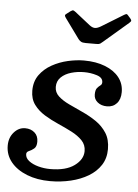

<svg xmlns="http://www.w3.org/2000/svg" viewBox="-56 -797 611 853"><g transform="rotate(5 249.5 -370.5)"><path d="M271 -626Q276 -619.5 282.8 -615.5Q289.5 -611.5 304 -611.5H351.5Q363.5 -611.5 368.2 -614.5Q373 -617.5 379 -623L489 -717.5Q497 -724.5 496.8 -728.2Q496.5 -732 491 -738.5L483.5 -747Q478.5 -753.5 475.2 -755Q472 -756.5 463 -751L365 -691Q349 -681.5 338.2 -681.8Q327.5 -682 315.5 -691L247 -745Q239.5 -750.5 236.2 -751.2Q233 -752 224 -746L209 -734.5Q201.5 -729.5 201.5 -725.8Q201.5 -722 206 -715.5ZM341 -132.5Q341 -95.5 303.2 -67.8Q265.5 -40 195.5 -40Q168 -40 142.2 -47Q116.5 -54 100 -66.8Q83.5 -79.5 83.5 -97Q83.5 -107 94.8 -111.5Q106 -116 117 -125Q128 -134 128 -156Q128 -182 111.2 -196.5Q94.5 -211 69.5 -211Q40.5 -211 19.5 -187Q-1.5 -163 -1.5 -127.5Q-1.5 -86 24.5 -54.2Q50.5 -22.5 96 -4.5Q141.5 13.5 199.5 13.5Q247.5 13.5 291.5 3Q335.5 -7.5 369.8 -28Q404 -48.5 423.8 -79Q443.5 -109.5 443.5 -150Q443.5 -193.5 425 -222.2Q406.5 -251 377.5 -270.8Q348.5 -290.5 316 -305.2Q283.5 -320 254.5 -333.8Q225.5 -347.5 207 -364.5Q188.5 -381.5 188.5 -406Q188.5 -432 206 -449Q223.5 -466 251 -474Q278.5 -482 308.5 -482Q338 -482 365.2 -473.5Q392.5 -465 392.5 -444Q392.5 -434.5 385.2 -429.5Q378 -424.5 371 -416Q364 -407.5 364 -387Q364 -366.5 380.5 -353Q397 -339.5 422.5 -339.5Q449.5 -339.5 466 -357.8Q482.5 -376 482.5 -408Q482.5 -445.5 460.5 -473.5Q438.5 -501.5 398 -517.5Q357.5 -533.5 303.5 -533.5Q270 -533.5 232.2 -525Q194.5 -516.5 161.2 -498Q128 -479.5 107 -450.5Q86 -421.5 86 -380Q86 -343.5 104.5 -318.2Q123 -293 152 -275.2Q181 -257.5 213.5 -243.2Q246 -229 275 -214Q304 -199 322.5 -179.8Q341 -160.5 341 -132.5Z"/></g></svg>

Font: Besley Medium
Style: Italic
Weight: 500
Italic angle: -13°
Designer: Owen Earl
Foundry: indestructible type*
Version: Version 2.001